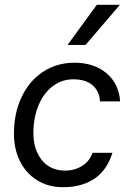

<svg xmlns="http://www.w3.org/2000/svg" viewBox="-20 -770 532 799"><path d="M261 -583 383 -750H479L336 -583ZM38 -213Q38 -299 70 -366.5Q102 -434 159.5 -471.5Q217 -509 290 -509Q372 -509 423.5 -465Q475 -421 480 -348H396Q394 -390 365.5 -415Q337 -440 285 -440Q237 -440 199 -411Q161 -382 140 -331Q119 -280 119 -215Q119 -148 154 -104Q189 -60 252 -60Q290 -60 321.5 -79.5Q353 -99 365 -134H448Q425 -61 372.5 -26Q320 9 243 9Q180 9 133.5 -20.5Q87 -50 62.5 -100.5Q38 -151 38 -213Z"/></svg>

Font: CBA Beacon Sans
Style: Italic
Weight: 400
Italic angle: -13°
Designer: Wei Huang
Foundry: Wei Huang
Version: Version 1.002